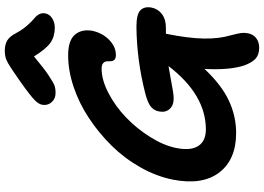

<svg xmlns="http://www.w3.org/2000/svg" viewBox="-174 -802 1128 821"><g transform="rotate(-90 390.5 -391.0)"><path d="M404.8 -717.8Q380.4 -717.8 365.5 -733.6Q350.6 -749.5 353 -772Q354.5 -788.1 372.8 -806.6Q391.1 -825.2 456.1 -871.1Q464.8 -877 479.2 -887Q493.7 -897 499.5 -900.9Q505.4 -904.8 515.9 -911.6Q526.4 -918.5 531 -920.9Q535.6 -923.3 543.5 -927Q551.3 -930.7 556.6 -931.9Q562 -933.1 568.8 -934.1Q575.7 -935.1 583 -935.1Q611.8 -935.1 629.2 -924.1Q646.5 -913.1 660.2 -886.2Q674.3 -859.9 692.6 -839.1Q710.9 -818.4 722.4 -809.3Q733.9 -800.3 740.5 -788.3Q747.1 -776.4 744.1 -761.2Q740.7 -743.7 723.1 -732.4Q705.6 -721.2 683.1 -721.2Q645.5 -721.2 618.9 -739.7Q592.3 -758.3 560.1 -810.1Q508.8 -767.1 477.3 -746.3Q445.8 -725.6 433.6 -721.7Q421.4 -717.8 404.8 -717.8ZM379.9 -212.9Q350.6 -212.9 335 -230.7Q319.3 -248.5 325.2 -276.9Q329.6 -297.9 345.7 -310.8Q361.8 -323.7 400.9 -334Q543 -370.6 687 -372.1Q741.2 -372.1 758.1 -354.7Q774.9 -337.4 769 -307.1Q763.7 -280.3 741.5 -263.2Q719.2 -246.1 683.1 -246.1H657.2Q637.7 -149.4 636.7 -84.2Q635.7 -19 649.9 28.8Q658.7 62.5 660.4 75.9Q662.1 89.4 659.2 105Q654.8 127.4 638.2 140.1Q621.6 152.8 598.1 152.8Q568.4 152.8 551.5 138.2Q534.7 123.5 522 89.8Q501 27.3 506.8 -81.1Q439 -8.8 372.1 22.7Q305.2 54.2 232.9 54.2Q119.1 54.2 64 -17.8Q8.8 -89.8 33.2 -215.8Q47.4 -286.6 85.9 -355Q124.5 -423.3 178.7 -478.3Q232.9 -533.2 296.9 -575.4Q360.8 -617.7 430.4 -640.9Q500 -664.1 564.9 -664.1Q628.4 -664.1 653.1 -635.3Q677.7 -606.4 669.9 -561Q660.6 -517.6 631.1 -488.8Q601.6 -460 565.9 -460Q551.8 -460 545.9 -466.3Q540 -472.7 539.8 -481.4Q539.6 -490.2 539.1 -499.3Q538.6 -508.3 531.2 -514.6Q523.9 -521 507.8 -521Q459.5 -521 403.1 -491.5Q346.7 -461.9 299.1 -416.3Q251.5 -370.6 215.6 -313.2Q179.7 -255.9 168.9 -203.1Q156.2 -140.6 177.2 -107.9Q198.2 -75.2 248 -75.2Q396.5 -75.2 519 -234.9Q493.7 -231 462.9 -225.1Q432.1 -219.2 412.8 -216.1Q393.6 -212.9 379.9 -212.9Z"/></g></svg>

Font: Shantell Sans Bouncy
Style: Italic
Weight: 600
Italic angle: -11.31°
Designer: Stephen Nixon, Anya Danilova, Shantell Martin
Foundry: Arrow Type
Version: Version 1.006;[9816181b4]